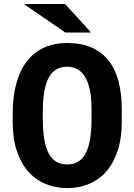

<svg xmlns="http://www.w3.org/2000/svg" viewBox="-20 -938 678 968"><path d="M593.8 -322.3Q593.8 -240.2 573.2 -178Q552.7 -115.7 516.4 -74Q480 -32.2 429.7 -11Q379.4 10.3 319.3 10.3Q259.3 10.3 208.7 -11Q158.2 -32.2 121.6 -74Q85 -115.7 64.5 -178Q43.9 -240.2 43.9 -322.3V-363.3Q43.9 -451.2 62.5 -518.1Q81.1 -585 116.5 -630.1Q151.9 -675.3 202.9 -698.2Q253.9 -721.2 318.4 -721.2Q390.1 -721.2 442.1 -698.2Q494.1 -675.3 527.8 -632.3Q561.5 -589.4 577.6 -527.6Q593.8 -465.8 593.8 -388.2ZM441.4 -389.2Q441.4 -444.8 432.9 -485.1Q424.3 -525.4 408.2 -551.3Q392.1 -577.1 369.4 -589.4Q346.7 -601.6 318.4 -601.6Q287.1 -601.6 264.2 -588.4Q241.2 -575.2 226.1 -547.4Q210.9 -519.5 203.4 -476.3Q195.8 -433.1 195.8 -372.6V-338.9Q195.8 -277.8 203.4 -234.4Q210.9 -190.9 226.3 -163.1Q241.7 -135.3 264.9 -122.1Q288.1 -108.9 319.3 -108.9Q349.6 -108.9 372.3 -121.8Q395 -134.8 410.4 -162.6Q425.8 -190.4 433.6 -234.1Q441.4 -277.8 441.4 -338.9ZM439.5 -773.9H309.6L100.1 -918H308.1Z"/></svg>

Font: Ufes Sans ExtraBold
Style: Regular
Weight: 800
Designer: Ricardo Esteves & Filipe Motta
Foundry: ProDesignUfes - Ricardo Esteves, Filipe Motta (This is a derivative work, based on Roboto family, by Christian Robertson
Version: Version 2.0